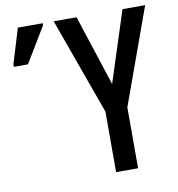

<svg xmlns="http://www.w3.org/2000/svg" viewBox="-80 -787 798 860"><g transform="rotate(-10 318.5 -357.0)"><path d="M430 -392 534 -714H637L479 -277V0H379V-275L221 -714H325ZM10 -544V-556L58 -714H171V-705L74 -544Z"/></g></svg>

Font: Noto Sans ExtraCondensed Medium
Style: Regular
Weight: 500
Width: 2
Designer: Monotype Design Team
Foundry: Monotype Imaging Inc.
Version: Version 2.013; ttfautohint (v1.8.4.7-5d5b)